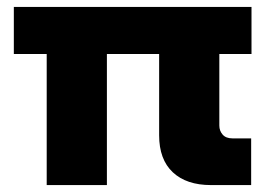

<svg xmlns="http://www.w3.org/2000/svg" viewBox="-20 -535 767 555"><path d="M115 0V-379H20V-515H707V-379H614V-172Q614 -157 623.5 -146Q633 -135 652 -135H706V0H590Q519 0 479.5 -37Q440 -74 440 -144V-379H289V0Z"/></svg>

Font: MuseoModerno ExtraBold
Style: Regular
Weight: 800
Designer: Pablo Cosgaya, Héctor Gatti, Marcela Romero, and the Authors of The MuseoModerno Project.
Foundry: Omnibus-Type Team
Version: Version 1.001